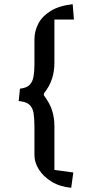

<svg xmlns="http://www.w3.org/2000/svg" viewBox="-20 -749 459 914"><path d="M319 145Q265 140 226 116Q187 92 165.5 58.5Q144 25 144 -10V-142Q144 -183 140 -209.5Q136 -236 120 -250.5Q104 -265 69 -268L75 -327Q106 -330 120.5 -344.5Q135 -359 139.5 -384Q144 -409 144 -443V-561Q144 -601 162.5 -636.5Q181 -672 221.5 -697Q262 -722 326 -729L332 -656H239V-449Q239 -411 228 -375.5Q217 -340 189 -304V-295Q217 -258 228 -223Q239 -188 239 -149V60L329 72Z"/></svg>

Font: Eczar
Style: Regular
Weight: 400
Designer: Vaibhav Singh
Foundry: Rosetta Type Foundry
Version: Version 2.000